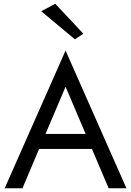

<svg xmlns="http://www.w3.org/2000/svg" viewBox="-20 -1005 700 1025"><path d="M147 -210H517L487 -290H177ZM330 -542 450 -260 458 -240 560 0H655L330 -735L5 0H100L204 -246L212 -264ZM200 -945 380 -795 425 -825 275 -985Z"/></svg>

Font: Jost* Book
Style: Regular
Weight: 400
Version: Version 3.000